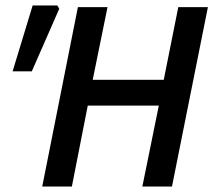

<svg xmlns="http://www.w3.org/2000/svg" viewBox="-20 -680 780 700"><path d="M134 0 264 -654H372L318 -389H577L630 -654H738L607 0H499L559 -295H300L242 0ZM26 -420 99 -660H189L196 -648L96 -420Z"/></svg>

Font: Source Sans 3 Semibold
Style: Italic
Weight: 600
Italic angle: -11°
Designer: Paul D. Hunt
Foundry: Adobe
Version: Version 3.052;hotconv 1.1.0;makeotfexe 2.6.0